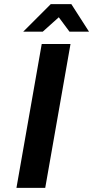

<svg xmlns="http://www.w3.org/2000/svg" viewBox="-20 -914 453 934"><path d="M60 0 183 -700H323L200 0ZM93 -760 227 -894H327L413 -760H318L266 -830L188 -760Z"/></svg>

Font: Scada
Style: Bold Italic
Weight: 700
Italic angle: -10°
Version: Version 4.000